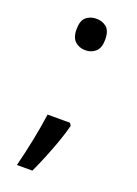

<svg xmlns="http://www.w3.org/2000/svg" viewBox="-131 -606 556 780"><g transform="rotate(20 147.0 -215.5)"><path d="M190 -116 197 -105Q188 -70 174.5 -32Q161 6 145.5 44Q130 82 113 119H46Q61 60 73.5 -2Q86 -64 93 -116ZM147 -414Q121 -414 103 -430Q85 -446 85 -482Q85 -520 103 -535Q121 -550 147 -550Q173 -550 191 -535Q209 -520 209 -482Q209 -446 191 -430Q173 -414 147 -414Z"/></g></svg>

Font: hexoriya15
Style: Book
Weight: 400
Designer: Jelle Bosma - Monotype Design Team
Foundry: Monotype Imaging Inc.
Version: Version 2.003